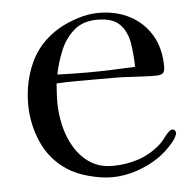

<svg xmlns="http://www.w3.org/2000/svg" viewBox="-44 -582 633 631"><g transform="rotate(-5 272.5 -267.0)"><path d="M408 -351Q407 -392 401 -429.5Q395 -467 372 -491.5Q349 -516 297 -516Q250 -516 220.5 -490.5Q191 -465 175 -426.5Q159 -388 151 -348Q176 -347 200 -346.5Q224 -346 248 -346Q288 -346 328 -347.5Q368 -349 408 -351ZM523 -122Q523 -117 521 -116Q518 -106 506.5 -92Q495 -78 481 -65.5Q467 -53 458 -47Q425 -24 383.5 -10Q342 4 301 4Q267 4 225.5 -7Q184 -18 155 -37Q99 -74 73 -134Q47 -194 47 -259Q47 -333 76 -396Q105 -459 169 -498Q198 -515 234 -526.5Q270 -538 303 -538Q362 -538 407 -514Q452 -490 477.5 -446.5Q503 -403 503 -343Q503 -326 495.5 -321Q488 -316 473 -316Q453 -316 433 -317Q413 -318 393 -319Q365 -321 337.5 -321Q310 -321 282 -321Q248 -321 214 -321Q180 -321 146 -319Q145 -303 144 -288Q143 -273 143 -257Q143 -220 152 -180.5Q161 -141 181 -107.5Q201 -74 232 -53.5Q263 -33 307 -33Q352 -33 393 -47Q434 -61 468 -92Q477 -101 484.5 -111.5Q492 -122 501 -130Q506 -135 512 -135Q517 -135 520 -131Q523 -127 523 -122Z"/></g></svg>

Font: Kaisei Opti
Style: Regular
Weight: 400
Designer: Font-Kai, 金井和夫
Foundry: KAZUO KANAI
Version: Version 5.003